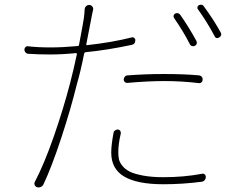

<svg xmlns="http://www.w3.org/2000/svg" viewBox="-20 -778 1040 825"><path d="M824.2 -601.6Q827.1 -595.7 825.2 -589.8Q823.2 -584 817.4 -581.1Q811.5 -578.1 805.2 -580.1Q798.8 -582 795.9 -587.9Q767.6 -643.6 727.5 -701.2Q724.6 -706.1 726.1 -711.4Q727.5 -716.8 732.4 -719.7Q746.1 -725.6 754.9 -713.9Q793 -659.2 824.2 -601.6ZM528.3 -421.9Q521.5 -420.9 516.6 -425.3Q511.7 -429.7 511.7 -436.5Q511.7 -443.4 516.6 -448.7Q521.5 -454.1 528.3 -454.1Q605.5 -460 682.6 -460Q773.4 -460 835.9 -454.1Q842.8 -453.1 847.2 -447.8Q851.6 -442.4 850.6 -435.5Q850.6 -428.7 845.7 -424.3Q840.8 -419.9 834 -420.9Q760.7 -429.7 686.5 -429.7Q617.2 -429.7 528.3 -421.9ZM545.9 -617.2Q551.8 -619.1 556.6 -615.2Q561.5 -611.3 561.5 -605.5Q561.5 -587.9 544.9 -585Q439.5 -562.5 347.7 -553.7Q342.8 -552.7 341.8 -548.8Q325.2 -465.8 310.5 -417Q284.2 -309.6 243.2 -185.1Q202.1 -60.5 167 13.7Q163.1 21.5 155.3 25.4Q150.4 27.3 146.5 27.3Q142.6 27.3 138.7 26.4Q131.8 23.4 128.9 16.6Q126 9.8 129.9 2.9Q169.9 -73.2 210.9 -190.9Q252 -308.6 281.2 -420.9Q297.9 -485.4 310.5 -545.9Q310.5 -547.9 309.6 -548.8Q308.6 -549.8 306.6 -549.8Q246.1 -543.9 195.3 -543.9Q143.6 -543.9 101.6 -546.9Q94.7 -546.9 89.8 -552.7Q85 -557.6 85 -565.4Q85 -571.3 89.4 -575.7Q93.8 -580.1 100.6 -579.1Q142.6 -574.2 197.3 -574.2Q249 -574.2 313.5 -580.1Q318.4 -580.1 319.3 -584Q336.9 -676.8 339.8 -696.3Q342.8 -716.8 343.8 -738.3Q344.7 -747.1 350.6 -752Q355.5 -756.8 362.3 -756.8Q363.3 -756.8 364.3 -756.8Q372.1 -755.9 377 -749.5Q381.8 -743.2 379.9 -735.4Q375 -714.8 371.1 -692.4Q359.4 -630.9 350.6 -586.9Q350.6 -585.9 351.6 -584.5Q352.5 -583 354.5 -584Q460.9 -595.7 545.9 -617.2ZM467.8 -207Q468.8 -213.9 474.6 -217.8Q480.5 -221.7 487.3 -221.7Q493.2 -220.7 496.6 -215.8Q500 -210.9 499 -204.1Q488.3 -159.2 488.3 -124Q488.3 -106.4 491.2 -93.3Q494.1 -80.1 506.3 -64.9Q518.6 -49.8 538.6 -40Q558.6 -30.3 595.7 -23.4Q632.8 -16.6 682.6 -16.6Q769.5 -16.6 847.7 -31.2Q854.5 -33.2 859.4 -28.8Q864.3 -24.4 864.3 -17.6Q864.3 -9.8 859.4 -3.9Q854.5 2 846.7 2.9Q764.6 13.7 681.6 13.7Q570.3 13.7 514.2 -19Q458 -51.8 458 -122.1Q458 -155.3 467.8 -207ZM831.1 -737.3Q828.1 -740.2 828.1 -744.1Q828.1 -752 835 -755.9Q839.8 -757.8 843.8 -757.8Q851.6 -757.8 856.4 -750Q899.4 -691.4 928.7 -637.7Q930.7 -634.8 930.7 -630.9Q930.7 -628.9 929.7 -626Q927.7 -620.1 921.9 -617.2Q917 -614.3 913.1 -614.3Q905.3 -614.3 901.4 -624Q869.1 -684.6 831.1 -737.3Z"/></svg>

Font: Gen Jyuu Gothic ExtraLight
Style: Regular
Weight: 100
Designer: [Source Han Sans]
Ryoko NISHIZUKA  (kana & ideographs); Paul D. Hunt (Latin, Greek & Cyrillic); Wenlong ZHANG  (bopomofo
Version: Version 1.002.20150607